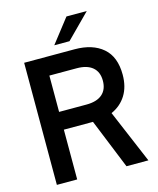

<svg xmlns="http://www.w3.org/2000/svg" viewBox="-138 -1063 955 1159"><g transform="rotate(-15 339.5 -483.5)"><path d="M643 0H506L380 -311H198V0H71V-763H386Q498 -763 562.5 -707.5Q627 -652 627 -540Q627 -465 594.5 -412.5Q562 -360 502 -333ZM198 -422H369Q434 -422 468 -451.5Q502 -481 502 -536Q502 -591 467.5 -620Q433 -649 369 -649H198ZM369 -818H274L390 -967H517Z"/></g></svg>

Font: Open Sauce One SemiBold
Style: Regular
Weight: 600
Designer: Alfredo Marco Pradil
Foundry: Creative Sauce Fz LLC
Version: Version 1.477